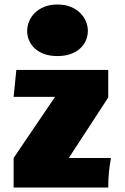

<svg xmlns="http://www.w3.org/2000/svg" viewBox="-20 -840 561 860"><path d="M288.1 -132.3H477.1Q471.2 -101.6 468 -69.1Q464.8 -36.6 464.8 0H41V-132.3L226.6 -406.2H41L53.2 -526.9H464.8V-403.3ZM236.8 -588.9Q202.6 -588.9 177.2 -598.4Q151.9 -607.9 135 -623.8Q118.2 -639.6 109.9 -659.7Q101.6 -679.7 101.6 -701.2Q101.6 -723.1 110.4 -744.4Q119.1 -765.6 136.2 -782.5Q153.3 -799.3 178.7 -809.6Q204.1 -819.8 237.3 -819.8Q270.5 -819.8 295.9 -809.6Q321.3 -799.3 338.6 -782.5Q356 -765.6 364.7 -744.6Q373.5 -723.6 373.5 -701.7Q373.5 -680.2 365.2 -659.9Q356.9 -639.6 339.8 -623.8Q322.8 -607.9 297.1 -598.4Q271.5 -588.9 236.8 -588.9Z"/></svg>

Font: Candal
Style: Regular
Weight: 400
Designer: vernon adams
Foundry: vernon adams
Version: Version 1.000